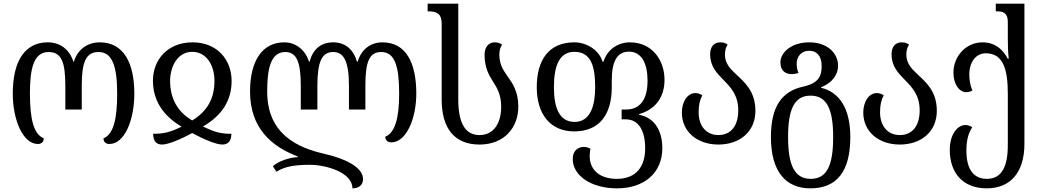

<svg xmlns="http://www.w3.org/2000/svg" viewBox="-20 -780 5716 1052"><path d="M188 9C206 9 220 -2 220 -22C166 -44 144 -123 144 -267C144 -395 161 -495 246 -495C316 -495 338 -441 338 -310V-180H428V-310C428 -441 451 -495 520 -495C596 -495 622 -415 622 -267C622 -125 601 -44 547 -22C547 -3 559 9 579 9C663 9 716 -123 716 -267C716 -434 658 -548 527 -548C460 -548 405 -510 385 -442H382C361 -510 308 -548 242 -548C117 -548 50 -447 50 -267C50 -124 105 9 188 9Z M868 12C901 12 971 -17 1033 -51C1094 -18 1164 12 1198 12C1235 12 1247 -13 1248 -47C1189 -47 1159 -55 1092 -87C1197 -147 1249 -231 1249 -336C1249 -453 1170 -548 1035 -548C898 -548 817 -452 818 -336C819 -232 870 -148 975 -86C913 -56 881 -47 819 -47C820 -8 835 12 868 12ZM1033 -120C948 -170 913 -245 912 -335C912 -417 954 -496 1033 -496C1114 -496 1156 -418 1155 -335C1155 -244 1118 -171 1033 -120Z M2075 -548C2012 -548 1959 -510 1940 -442H1936C1916 -510 1871 -548 1806 -548C1737 -548 1695 -510 1676 -442H1673C1652 -510 1597 -548 1538 -548C1417 -548 1350 -447 1350 -278C1350 -78 1468 23 1611 77V81C1569 83 1507 101 1475 131L1495 161C1541 131 1599 123 1677 123C1766 123 1911 164 1911 252C1946 252 1969 234 1969 201C1969 135 1868 88 1758 63C1618 31 1444 -40 1444 -278C1444 -395 1460 -495 1543 -495C1605 -495 1628 -441 1628 -310V-180H1719V-310C1719 -441 1743 -495 1806 -495C1865 -495 1892 -441 1892 -310V-180H1982V-310C1982 -441 2003 -495 2069 -495C2144 -495 2167 -415 2167 -267C2167 -134 2145 -53 2091 -31C2091 -12 2104 0 2124 0C2207 0 2261 -132 2261 -267C2261 -434 2206 -548 2075 -548Z M2607 12C2745 12 2820 -83 2820 -196C2820 -282 2786 -327 2756 -369C2735 -399 2716 -431 2716 -481C2716 -502 2721 -522 2731 -535C2722 -543 2709 -548 2690 -548C2656 -548 2635 -520 2635 -480C2635 -410 2658 -370 2682 -332C2705 -296 2726 -260 2726 -195C2726 -106 2686 -40 2607 -40C2531 -40 2491 -103 2491 -233V-760H2323V-718H2326C2378 -718 2400 -701 2400 -650V-235C2400 -77 2470 12 2607 12Z M3361 252C3512 252 3609 165 3609 32C3609 -65 3565 -136 3482 -151V-155C3565 -178 3621 -242 3621 -342C3621 -451 3553 -548 3431 -548C3366 -548 3307 -509 3286 -441H3282C3262 -508 3192 -548 3127 -548C2989 -548 2921 -454 2921 -302C2921 -156 2994 -60 3126 -60C3264 -60 3332 -152 3332 -302V-340C3332 -446 3363 -497 3426 -497C3498 -497 3528 -428 3528 -338C3528 -231 3484 -180 3411 -180H3386V-126H3409C3480 -126 3515 -63 3515 33C3515 132 3466 200 3360 200C3265 200 3211 150 3211 75C3211 62 3213 48 3215 35C3204 28 3191 25 3179 25C3148 25 3118 45 3118 91C3118 180 3216 252 3361 252ZM3128 -112C3045 -112 3015 -189 3015 -302C3015 -418 3044 -496 3127 -496C3218 -496 3241 -418 3241 -302C3241 -205 3217 -112 3128 -112Z M3916 12C4033 12 4119 -58 4119 -173C4119 -280 4060 -329 4012 -374C3980 -404 3952 -433 3952 -481C3952 -502 3957 -522 3967 -535C3958 -543 3945 -548 3926 -548C3892 -548 3871 -523 3871 -484C3871 -415 3908 -379 3946 -340C3985 -300 4025 -258 4025 -175C4025 -92 3986 -40 3916 -40C3849 -40 3808 -91 3808 -164C3808 -203 3813 -228 3828 -258C3815 -266 3803 -270 3791 -270C3744 -270 3716 -219 3716 -163C3716 -58 3801 12 3916 12Z M4420 252C4564 252 4639 161 4639 -29C4639 -186 4579 -275 4479 -299V-302C4547 -329 4572 -378 4572 -419C4572 -491 4511 -548 4414 -548C4314 -548 4256 -491 4256 -438C4256 -389 4288 -374 4316 -374C4331 -374 4344 -377 4355 -380C4351 -391 4345 -405 4345 -430C4345 -472 4372 -502 4414 -502C4455 -502 4482 -473 4482 -419C4482 -366 4468 -325 4383 -306C4266 -281 4204 -200 4204 -29C4204 161 4286 252 4420 252ZM4422 200C4332 200 4298 122 4298 -29C4298 -179 4331 -256 4421 -256C4512 -256 4545 -179 4545 -29C4545 122 4513 200 4422 200Z M4910 12C5027 12 5113 -58 5113 -173C5113 -280 5054 -329 5006 -374C4974 -404 4946 -433 4946 -481C4946 -502 4951 -522 4961 -535C4952 -543 4939 -548 4920 -548C4886 -548 4865 -523 4865 -484C4865 -415 4902 -379 4940 -340C4979 -300 5019 -258 5019 -175C5019 -92 4980 -40 4910 -40C4843 -40 4802 -91 4802 -164C4802 -203 4807 -228 4822 -258C4809 -266 4797 -270 4785 -270C4738 -270 4710 -219 4710 -163C4710 -58 4795 12 4910 12Z M5387 252C5514 252 5593 167 5593 8V-760H5436V-718H5443C5476 -718 5502 -709 5502 -660V-568C5502 -534 5503 -492 5507 -459H5501C5475 -510 5431 -548 5363 -548C5273 -548 5204 -472 5204 -382C5204 -318 5236 -275 5274 -275C5285 -275 5297 -278 5308 -284C5296 -312 5291 -341 5291 -372C5291 -441 5328 -488 5381 -488C5473 -488 5502 -408 5502 -267V15C5502 134 5468 200 5387 200C5304 200 5275 132 5275 45C5275 -18 5289 -55 5307 -83C5294 -91 5282 -95 5270 -95C5228 -95 5184 -47 5184 41C5184 167 5255 252 5387 252Z"/></svg>

Font: Noto Serif Georgian SemiCondensed
Style: Regular
Weight: 400
Width: 4
Designer: Monotype Design Team, Akaki Razmadze
Foundry: Google LLC
Version: Version 2.003